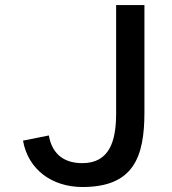

<svg xmlns="http://www.w3.org/2000/svg" viewBox="-20 -731 681 762"><path d="M71.3 -172.9C91.8 -57.1 187 10.7 306.2 11.2C510.7 11.7 553.2 -108.4 553.2 -285.2V-710.9H440.9V-280.8C440.9 -170.9 414.6 -83.5 306.6 -83.5C238.8 -83.5 187.5 -115.2 173.8 -193.4Z"/></svg>

Font: Ride SemiBold
Style: Regular
Weight: 600
Version: Version 3.000